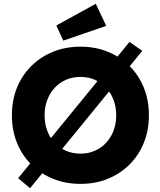

<svg xmlns="http://www.w3.org/2000/svg" viewBox="-20 -963 847 1016"><path d="M139 33 76 -20 665 -741 733 -694ZM43 -353Q43 -432 69.5 -498Q96 -564 145 -613Q194 -662 260.5 -689Q327 -716 406 -716Q485 -716 551 -689Q617 -662 666 -613Q715 -564 741.5 -498Q768 -432 768 -353Q768 -275 741.5 -208.5Q715 -142 666 -93Q617 -44 551 -17Q485 10 406 10Q327 10 260.5 -17Q194 -44 145 -93Q96 -142 69.5 -208Q43 -274 43 -353ZM595 -353Q595 -397 581 -434Q567 -471 541.5 -498.5Q516 -526 481.5 -541Q447 -556 406 -556Q364 -556 329.5 -541Q295 -526 269.5 -498.5Q244 -471 230 -434Q216 -397 216 -353Q216 -309 230 -271.5Q244 -234 269.5 -207Q295 -180 329.5 -165Q364 -150 406 -150Q447 -150 481.5 -165Q516 -180 541.5 -207.5Q567 -235 581 -272Q595 -309 595 -353ZM315 -748 278 -828 487 -943 542 -826Z"/></svg>

Font: Mach
Style: Bold
Weight: 700
Version: Version 1.002